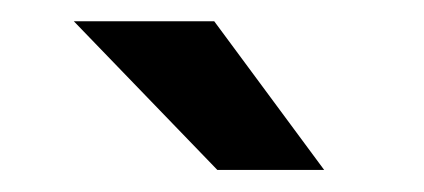

<svg xmlns="http://www.w3.org/2000/svg" viewBox="-20 -718 395 179"><path d="M182.6 -559.6 48.8 -698.2H179.7L282.2 -559.6Z"/></svg>

Font: Sen
Style: Bold
Weight: 700
Designer: Kosal Sen, Philatype
Foundry: Philatype
Version: Version 2.000;gftools[0.9.31]